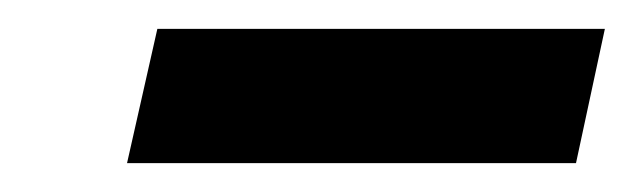

<svg xmlns="http://www.w3.org/2000/svg" viewBox="-20 -687 439 133"><path d="M68 -574 89 -667H399L379 -574Z"/></svg>

Font: Saira SemiCondensed ExtraBold
Style: Italic
Weight: 800
Width: 4
Italic angle: -12°
Designer: Hector Gatti with collaboration of the Omnibus-Type team
Foundry: Omnibus-Type
Version: Version 1.101